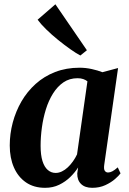

<svg xmlns="http://www.w3.org/2000/svg" viewBox="-20 -866 604 896"><path d="M466.5 -97.5Q463.5 -77 469 -69Q474.5 -61 484.5 -61Q493.5 -61 504.2 -66.5Q515 -72 529.5 -85L542.5 -57Q535 -46.5 516.8 -30.5Q498.5 -14.5 471.5 -2Q444.5 10.5 410.5 10.5Q376.5 10.5 358.2 -7.5Q340 -25.5 340.5 -56.5L344.5 -84.5Q330 -61.5 307.8 -39.8Q285.5 -18 256.2 -3.8Q227 10.5 190.5 10.5Q138 10.5 101.2 -14.8Q64.5 -40 45 -84.5Q25.5 -129 25.5 -187Q25.5 -241.5 39.5 -294Q53.5 -346.5 80.2 -392.8Q107 -439 146.5 -474.5Q186 -510 237.5 -530Q289 -550 351.5 -550Q379.5 -550 408 -543.8Q436.5 -537.5 458 -529L531 -548.5ZM388 -486.5Q380 -493 368.5 -497Q357 -501 342 -501Q304.5 -501 276.2 -481.8Q248 -462.5 227.5 -429.8Q207 -397 194.2 -356Q181.5 -315 175.5 -271Q169.5 -227 169.5 -185.5Q169.5 -142.5 178.2 -114.5Q187 -86.5 203 -72.8Q219 -59 239.5 -59Q254.5 -59 269 -66Q283.5 -73 296.5 -85.2Q309.5 -97.5 320.5 -113Q331.5 -128.5 339.5 -145.5ZM355 -607Q336.5 -616.5 308.8 -636Q281 -655.5 251 -679.8Q221 -704 195.5 -729Q170 -754 155.5 -774L238.5 -846L385.5 -631.5Z"/></svg>

Font: Merriweather 60pt
Style: Bold Italic
Weight: 700
Italic angle: -7.8°
Version: Version 2.101